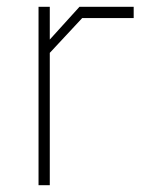

<svg xmlns="http://www.w3.org/2000/svg" viewBox="-20 -543 427 563"><path d="M93 0V-523H126V-427L213 -523H372V-490H221L126 -388V0Z"/></svg>

Font: Tomorrow ExtraLight
Style: Regular
Weight: 275
Designer: Tony de Marco, Monica Rizzolli
Foundry: Just in Type
Version: Version 2.002